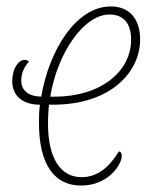

<svg xmlns="http://www.w3.org/2000/svg" viewBox="-20 -566 476 596"><path d="M232 10C315 10 358 -54 358 -83C358 -91 354 -96 349 -96C321 -50 285 -16 233 -16C169 -16 129 -73 129 -183C129 -197 130 -222 132 -241H144C327 -241 415 -345 415 -443C415 -507 382 -546 324 -546C215 -546 132 -408 108 -266C68 -267 46 -285 46 -316C46 -338 54 -357 70 -375C66 -378 63 -380 56 -380C38 -380 18 -354 18 -314C18 -275 43 -241 104 -241C101 -220 101 -202 101 -184C101 -52 151 10 232 10ZM150 -266H136C158 -401 240 -521 320 -521C361 -521 387 -496 387 -443C387 -344 293 -266 150 -266Z"/></svg>

Font: Noto Serif Condensed Thin
Style: Italic
Weight: 100
Width: 3
Italic angle: -12°
Designer: Monotype Design Team
Foundry: Monotype Imaging Inc.
Version: Version 2.013